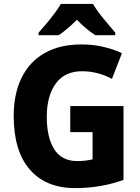

<svg xmlns="http://www.w3.org/2000/svg" viewBox="-20 -951 717 981"><path d="M339 -409H611V-32Q557 -12 495 -1Q433 10 363 10Q215 10 132.5 -84.5Q50 -179 50 -359Q50 -471 90 -553Q130 -635 207.5 -679.5Q285 -724 397 -724Q455 -724 508.5 -711.5Q562 -699 603 -679L552 -548Q519 -566 480 -576.5Q441 -587 399 -587Q310 -587 264.5 -523.5Q219 -460 219 -355Q219 -249 257 -188.5Q295 -128 375 -128Q397 -128 417.5 -130.5Q438 -133 453 -137V-276H339ZM455 -931Q475 -897 508.5 -856Q542 -815 569 -784V-771H467Q444 -786 420.5 -805.5Q397 -825 373 -850Q348 -825 325 -805.5Q302 -786 280 -771H177V-784Q194 -803 216 -829Q238 -855 258.5 -882.5Q279 -910 291 -931Z"/></svg>

Font: Noto Sans SemiCondensed ExtraBold
Style: Regular
Weight: 800
Width: 4
Designer: Monotype Design Team
Foundry: Monotype Imaging Inc.
Version: Version 2.013; ttfautohint (v1.8.4.7-5d5b)